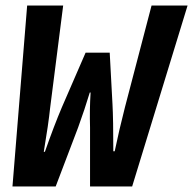

<svg xmlns="http://www.w3.org/2000/svg" viewBox="-20 -673 697 693"><path d="M25 0 78 -653H208L161 -284Q155 -226 138 -125H142Q175 -219 203 -285L289 -483H376L386 -297Q389 -243 389 -127H394Q410 -204 431 -286L527 -653H657L457 0H305V-213Q303 -277 307 -339H304Q286 -279 262 -213L181 0Z"/></svg>

Font: TypoPRO Source Code Pro
Style: Bold Italic
Weight: 700
Italic angle: -11°
Monospace: yes
Designer: Paul D. Hunt, Teo Tuominen
Foundry: Adobe Systems Incorporated
Version: Version 1.030;PS 1.0;hotconv 1.0.84;makeotf.lib2.5.63406